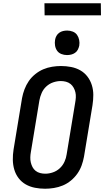

<svg xmlns="http://www.w3.org/2000/svg" viewBox="-20 -1147 640 1175"><path d="M256 8Q224 8 193.5 2Q163 -4 137.5 -18.5Q112 -33 94 -56.5Q76 -80 67.5 -109Q59 -138 58.5 -169Q58 -200 63 -232L115 -547Q120 -574 130 -600.5Q140 -627 156 -650.5Q172 -674 195.5 -693Q219 -712 245 -723Q271 -734 299 -738.5Q327 -743 353 -743Q385 -743 415.5 -737Q446 -731 471.5 -716.5Q497 -702 515 -678.5Q533 -655 542 -626Q551 -597 551 -566Q551 -535 546 -503L494 -188Q489 -161 479.5 -134.5Q470 -108 453.5 -84.5Q437 -61 414 -42Q391 -23 364.5 -12Q338 -1 310 3.5Q282 8 256 8ZM257 -84Q280 -84 303.5 -92Q327 -100 345.5 -117Q364 -134 374.5 -157Q385 -180 388 -203L440 -518Q443 -534 444 -550.5Q445 -567 441.5 -582Q438 -597 430.5 -610.5Q423 -624 411 -633.5Q399 -643 383.5 -647Q368 -651 352 -651Q329 -651 305.5 -643Q282 -635 263.5 -618Q245 -601 235 -578Q225 -555 221 -532L169 -217Q166 -201 165.5 -184.5Q165 -168 168.5 -153Q172 -138 179 -124.5Q186 -111 198 -101.5Q210 -92 225.5 -88Q241 -84 257 -84ZM390 -810Q372 -810 355.5 -816.5Q339 -823 329.5 -836.5Q320 -850 317 -867.5Q314 -885 317 -903Q319 -916 325.5 -927.5Q332 -939 342.5 -946.5Q353 -954 365.5 -957Q378 -960 391 -960Q409 -960 425.5 -953.5Q442 -947 451.5 -933.5Q461 -920 464.5 -902.5Q468 -885 465 -867Q462 -854 456 -842.5Q450 -831 439 -823.5Q428 -816 415.5 -813Q403 -810 390 -810ZM253 -1053 252 -1127H597L598 -1053Z"/></svg>

Font: Iosevka Etoile Semibold
Style: Italic
Weight: 600
Italic angle: -9°
Designer: Belleve Invis
Foundry: Belleve Invis
Version: Version 22.1.2; ttfautohint (v1.8.4)